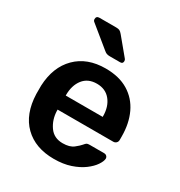

<svg xmlns="http://www.w3.org/2000/svg" viewBox="-176 -862 930 994"><g transform="rotate(30 288.5 -365.5)"><path d="M290 10Q179 10 113.5 -54Q48 -118 44 -236Q44 -245 44 -261Q44 -277 44 -286Q49 -399 114.5 -464.5Q180 -530 290 -530Q371 -530 426 -496.5Q481 -463 509 -403.5Q537 -344 537 -266V-245Q537 -235 530 -228Q523 -221 512 -221H180V-213Q182 -161 209.5 -122Q237 -83 289 -83Q331 -83 353.5 -101Q376 -119 384 -129Q393 -140 398 -143Q403 -146 415 -146H501Q511 -146 517 -140Q523 -134 523 -125Q522 -109 506.5 -86Q491 -63 461.5 -41Q432 -19 389 -4.5Q346 10 290 10ZM180 -305H401V-308Q401 -366 371.5 -402.5Q342 -439 290 -439Q237 -439 208.5 -402.5Q180 -366 180 -308ZM276 -595Q264 -595 256.5 -598Q249 -601 241 -608L116 -710Q111 -715 111 -722Q111 -741 130 -741H230Q243 -741 250.5 -737.5Q258 -734 267 -723L349 -624Q354 -619 354 -611Q354 -595 338 -595Z"/></g></svg>

Font: Rubik Medium
Style: Regular
Weight: 500
Designer: Hubert and Fischer
Foundry: Hubert and Fischer
Version: Version 2.300; ttfautohint (v1.8.4.7-5d5b);gftools[0.9.30]